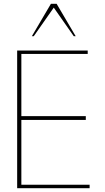

<svg xmlns="http://www.w3.org/2000/svg" viewBox="-20 -987 550 1007"><path d="M440 -704V-722H70V0H450V-18H92V-358H430V-378H92V-704ZM147 -797H157L262 -947L367 -797H377L277 -967H247Z"/></svg>

Font: Perun Thin
Style: Regular
Weight: 100
Foundry: Copyright (c) Stefan Peev, Context Ltd, 2016
Version: Version 1.089